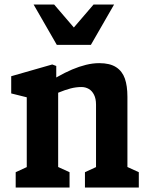

<svg xmlns="http://www.w3.org/2000/svg" viewBox="-20 -838 660 858"><path d="M359.6 -68.5 442.2 -106.6 409.1 -50.4V-370.8Q409.1 -396.8 400.2 -414.5Q391.4 -432.2 376.7 -440.6Q361.9 -449.1 344.1 -449.1Q319.5 -449.1 294.8 -442.6Q270.2 -436.1 238.8 -423.2Q223.6 -416.8 207.6 -409.3V-477.8Q217 -483.5 221.7 -486.1Q226.4 -488.7 235.8 -494.2Q270.7 -514 302.2 -527.4Q333.8 -540.8 364.3 -548.3Q394.8 -555.8 423.6 -555.8Q471 -555.8 498.7 -537.9Q526.3 -520 537.9 -487.2Q549.4 -454.5 549.4 -405.2V-50.8L516.8 -106.6L600.3 -68.5V0H359.6ZM50.1 -68.5 132.8 -106.6 99.6 -50.4V-434.6L132 -395.1L30.1 -420.5V-497.4L213.5 -549.9L231.4 -543.2V-441.9L239.9 -434.9V-50.8L207.3 -106.6L290.8 -68.5V0H50.1ZM233.9 -637.4H386.1L489.8 -817.7H398L310 -715.1L222 -817.7H130.2Z"/></svg>

Font: Monaspace Xenon Var ExtraLight
Style: Regular
Weight: 200
Designer: Riley Cran and the Lettermatic Team
Version: Version 1.200 (Monaspace Xenon Var)